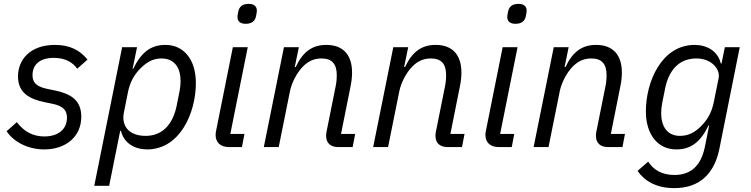

<svg xmlns="http://www.w3.org/2000/svg" viewBox="-20 -760 3878 992"><path d="M209 12C319 12 400 -53 400 -157C400 -243 345 -276 262 -293L223 -301C165 -313 148 -336 148 -372C148 -424 183 -461 258 -461C319 -461 356 -437 379 -405L432 -452C393 -501 340 -528 264 -528C135 -528 73 -451 73 -365C73 -280 133 -248 211 -232L250 -224C310 -212 326 -187 326 -152C326 -89 277 -55 209 -55C149 -55 103 -81 67 -129L14 -82C55 -22 130 12 209 12Z M467 200H544L601 -84H605C620 -19 678 12 740 12C911 12 992 -179 992 -331C992 -453 929 -528 835 -528C759 -528 710 -490 668 -404H665L688 -516H611ZM733 -58C641 -58 607 -114 620 -178L641 -283C651 -335 673 -374 706 -407C736 -437 769 -458 814 -458C883 -458 913 -408 913 -341C913 -324 911 -307 908 -290L893 -215C873 -115 817 -58 733 -58Z M1249 -637C1282 -637 1298 -652 1303 -677C1307 -696 1307 -701 1307 -705C1307 -724 1296 -740 1265 -740C1232 -740 1216 -725 1211 -700C1207 -681 1207 -676 1207 -672C1207 -653 1218 -637 1249 -637ZM1230 0 1243 -68H1170L1260 -516H1183L1097 -87C1095 -77 1094 -70 1094 -63C1094 -26 1117 0 1164 0Z M1420 0 1478 -288C1486 -329 1512 -383 1546 -417C1574 -445 1604 -458 1641 -458C1696 -458 1720 -429 1720 -371C1720 -359 1719 -338 1715 -318L1667 -79C1665 -69 1665 -64 1665 -58C1665 -18 1691 0 1729 0H1802L1815 -68H1742L1792 -318C1797 -343 1799 -366 1799 -385C1799 -474 1755 -528 1666 -528C1592 -528 1544 -491 1508 -414H1503L1524 -516H1447L1343 0Z M1985 0 2043 -288C2051 -329 2077 -383 2111 -417C2139 -445 2169 -458 2206 -458C2261 -458 2285 -429 2285 -371C2285 -359 2284 -338 2280 -318L2232 -79C2230 -69 2230 -64 2230 -58C2230 -18 2256 0 2294 0H2367L2380 -68H2307L2357 -318C2362 -343 2364 -366 2364 -385C2364 -474 2320 -528 2231 -528C2157 -528 2109 -491 2073 -414H2068L2089 -516H2012L1908 0Z M2643 -637C2676 -637 2692 -652 2697 -677C2701 -696 2701 -701 2701 -705C2701 -724 2690 -740 2659 -740C2626 -740 2610 -725 2605 -700C2601 -681 2601 -676 2601 -672C2601 -653 2612 -637 2643 -637ZM2624 0 2637 -68H2564L2654 -516H2577L2491 -87C2489 -77 2488 -70 2488 -63C2488 -26 2511 0 2558 0Z M2814 0 2872 -288C2880 -329 2906 -383 2940 -417C2968 -445 2998 -458 3035 -458C3090 -458 3114 -429 3114 -371C3114 -359 3113 -338 3109 -318L3061 -79C3059 -69 3059 -64 3059 -58C3059 -18 3085 0 3123 0H3196L3209 -68H3136L3186 -318C3191 -343 3193 -366 3193 -385C3193 -474 3149 -528 3060 -528C2986 -528 2938 -491 2902 -414H2897L2918 -516H2841L2737 0Z M3474 12C3550 12 3599 -26 3641 -112H3644L3622 -2C3602 98 3548 144 3464 144C3402 144 3357 119 3329 75L3274 123C3310 175 3371 212 3464 212C3594 212 3671 138 3697 8L3802 -516H3725L3708 -432H3704C3689 -497 3631 -528 3569 -528C3398 -528 3317 -337 3317 -185C3317 -63 3380 12 3474 12ZM3493 -58C3426 -58 3396 -109 3396 -175C3396 -191 3398 -209 3401 -226L3416 -301C3436 -401 3491 -458 3578 -458C3657 -458 3702 -402 3693 -357L3668 -233C3658 -183 3638 -144 3603 -109C3573 -79 3541 -58 3493 -58Z"/></svg>

Font: LVC Sans
Style: Italic
Weight: 400
Italic angle: -11.31°
Designer: Mike Abbink, Paul van der Laan, Pieter van Rosmalen
Foundry: Bold Monday
Version: Version 3.0